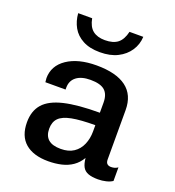

<svg xmlns="http://www.w3.org/2000/svg" viewBox="-135 -840 870 956"><g transform="rotate(20 300.0 -362.0)"><path d="M227 10Q148 10 105 -27Q62 -64 62 -137Q62 -197 94.5 -234Q127 -271 198.5 -288Q270 -305 387 -305V-358Q387 -402 364 -422.5Q341 -443 288 -443Q240 -443 213.5 -422.5Q187 -402 187 -365V-355H80Q79 -368 78.5 -372.5Q78 -377 78 -376.5Q78 -376 78 -374.5Q78 -373 78 -375Q78 -442 136.5 -481.5Q195 -521 292 -521Q396 -521 449.5 -481Q503 -441 503 -361V-100Q503 -84 510.5 -77Q518 -70 531 -70Q552 -70 567 -81V-9Q554 0 533.5 5Q513 10 491 10Q459 10 439 2.5Q419 -5 409.5 -22Q400 -39 397 -69Q380 -40 354.5 -22.5Q329 -5 296.5 2.5Q264 10 227 10ZM265 -69Q306 -69 333 -87Q360 -105 373.5 -136.5Q387 -168 387 -206V-239Q309 -239 263 -230Q217 -221 197 -200.5Q177 -180 177 -144Q177 -107 198.5 -88Q220 -69 265 -69ZM283 -588Q229 -588 192.5 -607.5Q156 -627 137.5 -660Q119 -693 116 -734H190Q198 -691 222 -672Q246 -653 286 -653Q330 -653 354 -672Q378 -691 388 -734H461Q459 -693 437 -660Q415 -627 376.5 -607.5Q338 -588 283 -588Z"/></g></svg>

Font: Chivo Mono Medium Medium
Style: Regular
Weight: 500
Monospace: yes
Version: Version 1.008